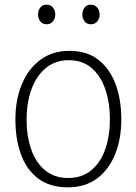

<svg xmlns="http://www.w3.org/2000/svg" viewBox="-20 -795 584 823"><path d="M451 -283Q451 -356 431 -413.5Q411 -471 372 -504Q333 -537 275 -537Q217 -537 176.5 -503.5Q136 -470 115 -412.5Q94 -355 94 -283Q94 -211 114 -154Q134 -97 174 -64.5Q214 -32 272 -32Q331 -32 371 -65Q411 -98 431 -155Q451 -212 451 -283ZM500 -283Q500 -200 473.5 -134Q447 -68 396 -30Q345 8 271 8Q194 8 144 -29.5Q94 -67 70 -133Q46 -199 46 -283Q46 -367 73.5 -433.5Q101 -500 153 -538.5Q205 -577 277 -577Q353 -577 402 -538.5Q451 -500 475.5 -434Q500 -368 500 -283ZM180 -691Q162 -691 152.5 -703.5Q143 -716 143 -733Q143 -750 152.5 -762.5Q162 -775 180 -775Q197 -775 207 -762.5Q217 -750 217 -733Q217 -716 207 -703.5Q197 -691 180 -691ZM369 -691Q352 -691 342.5 -703.5Q333 -716 333 -733Q333 -750 342.5 -762.5Q352 -775 369 -775Q387 -775 397 -762.5Q407 -750 407 -733Q407 -716 397 -703.5Q387 -691 369 -691Z"/></svg>

Font: Yaldevi ExtraLight ExtraLight
Style: Regular
Weight: 250
Version: Version 1.100